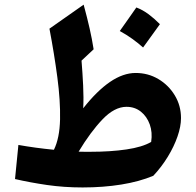

<svg xmlns="http://www.w3.org/2000/svg" viewBox="-20 -804 853 836"><path d="M570.8 -486.3Q624.5 -486.3 669.2 -460Q713.9 -433.6 741 -388.9Q768.1 -344.2 768.1 -290Q768.1 -253.4 752.9 -209.7Q737.8 -166 710.7 -121.6Q683.6 -77.1 647.5 -38.6Q586.9 -13.2 508.3 -0.5Q429.7 12.2 339.8 12.2Q258.8 12.2 184.8 1.5Q110.8 -9.3 45.4 -24.4L60.1 -172.9Q96.2 -166.5 135.5 -161.1Q174.8 -155.8 214.8 -151.9Q239.7 -202.6 241.5 -284.2Q243.2 -365.7 229.7 -467.3Q216.3 -568.8 195.3 -679.2L344.2 -783.7Q359.9 -725.6 370.1 -680.7Q380.4 -635.7 387.7 -589.4L335 -540Q339.4 -485.8 342 -431.9Q344.7 -377.9 342.3 -332.5Q401.9 -408.2 459 -447.3Q516.1 -486.3 570.8 -486.3ZM530.8 -338.9Q478.5 -338.9 426.3 -284.2Q374 -229.5 322.3 -143.6Q335.4 -143.1 348.4 -143.1Q361.3 -143.1 373.5 -143.1Q460.9 -143.1 530.5 -153.3Q600.1 -163.6 638.2 -186Q644.5 -227.5 632.1 -262.2Q619.6 -296.9 593.3 -317.9Q566.9 -338.9 530.8 -338.9ZM573.7 -771.5Q601.1 -761.2 626.7 -742.2Q652.3 -723.1 676.3 -698.7Q639.6 -647.5 603 -597.2Q580.6 -617.2 555.4 -635.3Q530.3 -653.3 501.5 -668.9Q520 -695.3 538.1 -720.7Q556.2 -746.1 573.7 -771.5Z"/></svg>

Font: Pinar-FD Bold
Style: Regular
Weight: 700
Designer: Amin Abedi
Version: Version 3.000